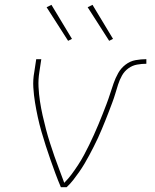

<svg xmlns="http://www.w3.org/2000/svg" viewBox="-20 -775 640 795"><path d="M232 0Q220 -28 209.5 -56.5Q199 -85 189 -113.5Q179 -142 169.5 -171.5Q160 -201 151.5 -230.5Q143 -260 136.5 -290Q130 -320 125 -350.5Q120 -381 118 -413Q116 -445 122 -477L130 -530H151L143 -477Q138 -446 139.5 -415.5Q141 -385 145.5 -355.5Q150 -326 156.5 -297Q163 -268 170.5 -239.5Q178 -211 187 -183Q196 -155 205.5 -127.5Q215 -100 225.5 -73Q236 -46 246 -18Q263 -35 277 -54Q291 -73 304 -93Q317 -113 328 -133.5Q339 -154 349 -174.5Q359 -195 368.5 -216Q378 -237 387 -258.5Q396 -280 404.5 -301.5Q413 -323 421 -344Q429 -365 436 -387Q443 -409 450.5 -430.5Q458 -452 469.5 -472.5Q481 -493 500 -507.5Q519 -522 541.5 -526Q564 -530 586 -530V-511Q567 -511 547.5 -507.5Q528 -504 511.5 -492Q495 -480 485 -462Q475 -444 469 -425Q463 -406 457.5 -387.5Q452 -369 445 -350.5Q438 -332 431 -313.5Q424 -295 416.5 -276.5Q409 -258 401.5 -240Q394 -222 385.5 -203.5Q377 -185 368 -167.5Q359 -150 349.5 -132Q340 -114 329.5 -96.5Q319 -79 307.5 -62.5Q296 -46 283.5 -30Q271 -14 256 0ZM432 -606 343 -745 363 -755 448 -614ZM262 -606 173 -745 193 -755 278 -614Z"/></svg>

Font: Iosevka Curly ThExObl
Style: Regular
Weight: 100
Width: 7
Italic angle: -9°
Monospace: yes
Designer: Belleve Invis
Foundry: Belleve Invis
Version: Version 11.1.0; ttfautohint (v1.8.3)